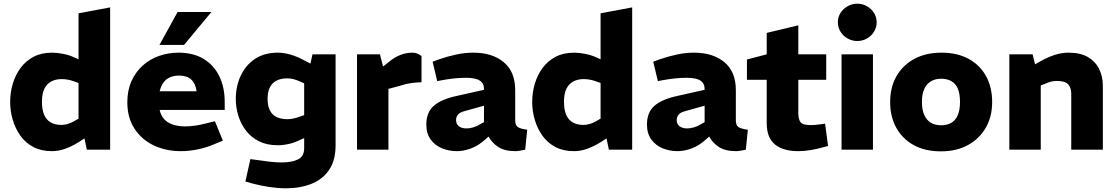

<svg xmlns="http://www.w3.org/2000/svg" viewBox="-20 -810 6040 1039"><path d="M262 8Q203 8 160.5 -14.5Q118 -37 90.5 -75.5Q63 -114 49 -161.5Q35 -209 35 -258Q35 -309 49 -356.5Q63 -404 91 -442Q119 -480 161.5 -502.5Q204 -525 262 -525Q289 -525 322 -518.5Q355 -512 383 -499L405 -489V-738L576 -770V0H450L437 -61L406 -41Q371 -19 334.5 -5.5Q298 8 262 8ZM207 -259Q207 -216 219 -188.5Q231 -161 254.5 -147.5Q278 -134 312 -134Q327 -134 344 -138.5Q361 -143 379 -153L405 -168V-361L377 -371Q363 -376 346.5 -379Q330 -382 314 -382Q282 -382 258 -369.5Q234 -357 220.5 -330.5Q207 -304 207 -259Z M958 8Q879 8 813.5 -22.5Q748 -53 708.5 -112.5Q669 -172 669 -257Q669 -321 691.5 -371Q714 -421 752.5 -455.5Q791 -490 841 -507.5Q891 -525 946 -525Q1026 -525 1081.5 -491.5Q1137 -458 1166.5 -398Q1196 -338 1196 -258V-215H844Q851 -183 870 -163.5Q889 -144 917.5 -135Q946 -126 982 -126Q1007 -126 1035.5 -130Q1064 -134 1094 -142L1143 -154L1186 -49L1138 -29Q1093 -10 1047 -1Q1001 8 958 8ZM844 -316H1044Q1038 -358 1015 -379.5Q992 -401 949 -401Q922 -401 900.5 -392Q879 -383 865 -364Q851 -345 844 -316ZM843 -567 941 -745H1124L976 -567Z M1527 209Q1485 209 1438 202Q1391 195 1346 183L1308 172L1335 51L1372 56Q1405 61 1439.5 65Q1474 69 1504 69Q1560 69 1593 52.5Q1626 36 1626 -8V-63L1602 -52Q1574 -38 1543 -31Q1512 -24 1483 -24Q1425 -24 1382.5 -45Q1340 -66 1312 -102Q1284 -138 1270 -183Q1256 -228 1256 -274Q1256 -343 1282.5 -400Q1309 -457 1359.5 -491Q1410 -525 1483 -525Q1516 -525 1552 -514.5Q1588 -504 1619 -487L1660 -466L1671 -516H1796V-24Q1796 57 1761.5 108.5Q1727 160 1666 184.5Q1605 209 1527 209ZM1428 -275Q1428 -236 1441 -211.5Q1454 -187 1478 -176Q1502 -165 1535 -165Q1550 -165 1567 -168.5Q1584 -172 1600 -178L1626 -187V-359L1601 -370Q1584 -378 1567 -382Q1550 -386 1534 -386Q1499 -386 1475 -373Q1451 -360 1439.5 -335.5Q1428 -311 1428 -275Z M1912 0V-516H2036L2053 -450L2092 -481Q2120 -503 2150.5 -514Q2181 -525 2209 -525Q2221 -526 2234.5 -521.5Q2248 -517 2261 -507V-365Q2232 -364 2205 -360.5Q2178 -357 2145 -346L2082 -329V0Z M2453 8Q2411 8 2373 -7Q2335 -22 2311 -54.5Q2287 -87 2287 -136Q2287 -202 2327.5 -237.5Q2368 -273 2452 -291L2599 -324V-326Q2600 -358 2577 -373.5Q2554 -389 2501 -389Q2470 -389 2437 -385.5Q2404 -382 2372 -376L2346 -371L2321 -476L2353 -488Q2402 -505 2449 -515Q2496 -525 2542 -525Q2644 -525 2706 -473.5Q2768 -422 2768 -322V-158Q2768 -133 2781.5 -123Q2795 -113 2833 -108L2822 0Q2808 3 2793.5 5.5Q2779 8 2769 8Q2711 8 2676.5 -14.5Q2642 -37 2624 -71L2602 -52Q2569 -22 2529 -7Q2489 8 2453 8ZM2505 -115Q2521 -115 2540.5 -120.5Q2560 -126 2579 -138L2599 -149V-238L2495 -209Q2468 -202 2458 -189.5Q2448 -177 2448 -160Q2448 -138 2463.5 -126.5Q2479 -115 2505 -115Z M3087 8Q3028 8 2985.5 -14.5Q2943 -37 2915.5 -75.5Q2888 -114 2874 -161.5Q2860 -209 2860 -258Q2860 -309 2874 -356.5Q2888 -404 2916 -442Q2944 -480 2986.5 -502.5Q3029 -525 3087 -525Q3114 -525 3147 -518.5Q3180 -512 3208 -499L3230 -489V-738L3401 -770V0H3275L3262 -61L3231 -41Q3196 -19 3159.5 -5.5Q3123 8 3087 8ZM3032 -259Q3032 -216 3044 -188.5Q3056 -161 3079.5 -147.5Q3103 -134 3137 -134Q3152 -134 3169 -138.5Q3186 -143 3204 -153L3230 -168V-361L3202 -371Q3188 -376 3171.5 -379Q3155 -382 3139 -382Q3107 -382 3083 -369.5Q3059 -357 3045.5 -330.5Q3032 -304 3032 -259Z M3647 8Q3605 8 3567 -7Q3529 -22 3505 -54.5Q3481 -87 3481 -136Q3481 -202 3521.5 -237.5Q3562 -273 3646 -291L3793 -324V-326Q3794 -358 3771 -373.5Q3748 -389 3695 -389Q3664 -389 3631 -385.5Q3598 -382 3566 -376L3540 -371L3515 -476L3547 -488Q3596 -505 3643 -515Q3690 -525 3736 -525Q3838 -525 3900 -473.5Q3962 -422 3962 -322V-158Q3962 -133 3975.5 -123Q3989 -113 4027 -108L4016 0Q4002 3 3987.5 5.5Q3973 8 3963 8Q3905 8 3870.5 -14.5Q3836 -37 3818 -71L3796 -52Q3763 -22 3723 -7Q3683 8 3647 8ZM3699 -115Q3715 -115 3734.5 -120.5Q3754 -126 3773 -138L3793 -149V-238L3689 -209Q3662 -202 3652 -189.5Q3642 -177 3642 -160Q3642 -138 3657.5 -126.5Q3673 -115 3699 -115Z M4300 8Q4219 8 4174 -28Q4129 -64 4129 -145V-378H4022V-488L4129 -516V-632L4300 -673V-516H4451V-378H4300V-199Q4300 -166 4311.5 -149.5Q4323 -133 4367 -133Q4379 -133 4391 -134Q4403 -135 4417 -137L4445 -141L4461 -20L4438 -14Q4403 -4 4367.5 2Q4332 8 4300 8Z M4534 0V-516H4704V0ZM4619 -588Q4591 -588 4566.5 -602Q4542 -616 4528 -639Q4514 -662 4514 -689Q4514 -717 4528 -739.5Q4542 -762 4566.5 -776Q4591 -790 4619 -790Q4648 -790 4672 -776Q4696 -762 4710 -739.5Q4724 -717 4724 -689Q4724 -662 4710 -639Q4696 -616 4672 -602Q4648 -588 4619 -588Z M5072 9Q4986 9 4925 -24.5Q4864 -58 4830.5 -118Q4797 -178 4797 -258Q4797 -339 4832 -399Q4867 -459 4929 -492Q4991 -525 5075 -525Q5160 -525 5221.5 -491.5Q5283 -458 5316 -398Q5349 -338 5349 -258Q5349 -178 5314 -118Q5279 -58 5217 -24.5Q5155 9 5072 9ZM5073 -132Q5105 -132 5128 -145.5Q5151 -159 5163 -187Q5175 -215 5175 -258Q5175 -302 5163.5 -329.5Q5152 -357 5129 -370.5Q5106 -384 5073 -384Q5042 -384 5018.5 -370.5Q4995 -357 4982 -329.5Q4969 -302 4969 -258Q4969 -215 4982 -187Q4995 -159 5018 -145.5Q5041 -132 5073 -132Z M5442 0V-516H5568L5581 -462L5615 -481Q5651 -501 5688 -513Q5725 -525 5762 -525Q5826 -525 5866.5 -501.5Q5907 -478 5927.5 -437.5Q5948 -397 5948 -346V0H5777V-302Q5777 -336 5760 -354Q5743 -372 5699 -372Q5683 -372 5668.5 -368.5Q5654 -365 5639 -358L5612 -348V0Z"/></svg>

Font: REM Medium
Style: Bold
Weight: 700
Version: Version 1.005;gftools[0.9.28]